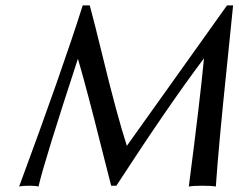

<svg xmlns="http://www.w3.org/2000/svg" viewBox="-20 -682 876 705"><path d="M283.7 -662.1H309.6Q326.7 -599.1 356.9 -475.1Q409.7 -257.8 445.8 -146.5L813.5 -662.1H835.9Q828.6 -587.4 814 -446.8Q782.7 -147 772.5 2.9Q757.3 0 723.1 0Q689 0 673.3 2.9Q715.3 -320.8 729 -467.8Q601.1 -298.3 407.2 0H388.2Q376.5 -45.9 353 -138.2Q298.8 -355 266.1 -466.3Q142.6 -88.9 122.6 -2Q122.1 1 121.6 2.9Q110.4 0 88.9 0Q61.5 0 50.3 2.9Q209 -425.8 283.7 -662.1Z"/></svg>

Font: Linux Biolinum Capitals O
Style: Italic Samll Caps
Weight: 400
Italic angle: -12°
Designer: Philipp H. Poll
Foundry: Philipp H. Poll
Version: Version 0.6.2